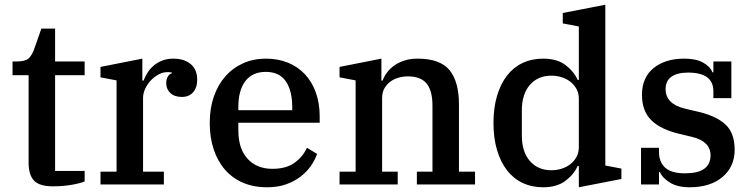

<svg xmlns="http://www.w3.org/2000/svg" viewBox="-20 -780 3176 812"><path d="M204 8Q147 8 124 -16Q101 -40 101 -92V-462H33V-520H50Q87 -520 101 -533Q115 -546 124 -571L155 -659H213V-520H338V-462H213V-57H338V-13Q321 -5 283.5 1.5Q246 8 204 8Z M405 -54H473V-440L405 -453V-497L582 -532V-439H587Q594 -457 604.5 -473.5Q615 -490 630.5 -503Q646 -516 666.5 -524Q687 -532 713 -532Q759 -532 786.5 -509Q814 -486 814 -443Q814 -409 796.5 -389.5Q779 -370 749 -370Q718 -370 700.5 -386.5Q683 -403 683 -428Q683 -445 690 -456.5Q697 -468 707 -470V-473Q704 -474 700 -474.5Q696 -475 688 -475Q669 -475 650.5 -465Q632 -455 617.5 -439.5Q603 -424 594 -404.5Q585 -385 585 -366V-54H673V0H405Z M1110 12Q1052 12 1007 -7.5Q962 -27 931 -63Q900 -99 883.5 -149Q867 -199 867 -260Q867 -322 884.5 -372Q902 -422 933.5 -457.5Q965 -493 1008.5 -512.5Q1052 -532 1104 -532Q1157 -532 1199 -514.5Q1241 -497 1270.5 -465Q1300 -433 1316 -388Q1332 -343 1332 -288V-261H988V-229Q988 -151 1027 -108.5Q1066 -66 1132 -66Q1190 -66 1225.5 -91.5Q1261 -117 1278 -155L1321 -129Q1312 -103 1294.5 -78Q1277 -53 1251 -33Q1225 -13 1190 -0.5Q1155 12 1110 12ZM988 -314H1216V-325Q1216 -397 1188.5 -436.5Q1161 -476 1104 -476Q1048 -476 1018 -437.5Q988 -399 988 -327Z M1416 -54H1484V-440L1416 -453V-497L1593 -532V-439H1598Q1604 -456 1616.5 -473Q1629 -490 1647.5 -503Q1666 -516 1690.5 -524Q1715 -532 1746 -532Q1841 -532 1881 -483.5Q1921 -435 1921 -338V-54H1989V0H1743V-54H1809V-332Q1809 -397 1784 -427Q1759 -457 1705 -457Q1685 -457 1665.5 -451.5Q1646 -446 1630.5 -434.5Q1615 -423 1605.5 -406Q1596 -389 1596 -365V-54H1662V0H1416Z M2277 12Q2229 12 2190 -6.5Q2151 -25 2124 -60Q2097 -95 2082 -145.5Q2067 -196 2067 -260Q2067 -324 2082 -374.5Q2097 -425 2124 -460Q2151 -495 2190 -513.5Q2229 -532 2277 -532Q2336 -532 2371.5 -505Q2407 -478 2423 -442H2428V-668L2360 -681V-725L2540 -760V-80L2608 -67V-23L2428 12V-78H2423Q2407 -42 2371 -15Q2335 12 2277 12ZM2312 -60Q2334 -60 2355 -66.5Q2376 -73 2392.5 -86Q2409 -99 2418.5 -117Q2428 -135 2428 -158V-362Q2428 -385 2418.5 -403Q2409 -421 2392.5 -434Q2376 -447 2355 -453.5Q2334 -460 2312 -460Q2255 -460 2221 -421Q2187 -382 2187 -313V-207Q2187 -138 2221 -99Q2255 -60 2312 -60Z M2896 12Q2845 12 2813 -8Q2781 -28 2771 -52H2767V0H2691V-155H2767V-137Q2767 -95 2793 -71Q2819 -47 2877 -47Q2985 -47 2985 -123Q2985 -182 2907 -201L2853 -214Q2773 -233 2734 -272Q2695 -311 2695 -379Q2695 -452 2744 -492Q2793 -532 2874 -532Q2924 -532 2954 -515Q2984 -498 2993 -474H2997V-520H3073V-365H2997V-394Q2997 -473 2890 -473Q2844 -473 2819.5 -455.5Q2795 -438 2795 -403Q2795 -341 2875 -321L2926 -309Q3007 -291 3047 -254.5Q3087 -218 3087 -147Q3087 -75 3035.5 -31.5Q2984 12 2896 12Z"/></svg>

Font: IBM Plex Serif Medm
Style: Regular
Weight: 500
Designer: Mike Abbink, Paul van der Laan, Pieter van Rosmalen
Foundry: Bold Monday
Version: Version 3.001